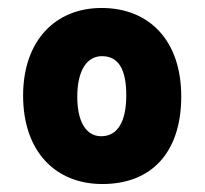

<svg xmlns="http://www.w3.org/2000/svg" viewBox="-20 -561 514 482"><path d="M237 -99C361 -99 435 -179 435 -319C435 -460 354 -541 235 -541C119 -541 38 -459 38 -321C38 -181 119 -99 237 -99ZM234 -219C197 -219 174 -254 174 -318C174 -384 198 -420 236 -420C278 -420 297 -386 297 -322C297 -255 275 -219 234 -219Z"/></svg>

Font: Noto Sans Devanagari UI ExtraCondensed ExtraBold
Style: Regular
Weight: 800
Width: 2
Designer: Jelle Bosma - Monotype Design Team
Foundry: Monotype Imaging Inc.
Version: Version 2.003